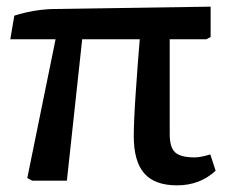

<svg xmlns="http://www.w3.org/2000/svg" viewBox="-20 -543 703 577"><path d="M512 14Q445 14 413.5 -22Q382 -58 382 -134Q382 -154 383.5 -189Q385 -224 388 -266Q391 -308 394 -350Q397 -392 400 -425H227L181 0H77L62 -8L147 -425H11L23 -496Q38 -501 60 -506Q82 -511 104.5 -513.5Q127 -516 143 -516L613 -523V-432L600 -425H490Q490 -357 490 -283.5Q490 -210 490 -140Q490 -100 506.5 -85Q523 -70 565 -70Q583 -70 612 -79L628 -30Q581 14 512 14Z"/></svg>

Font: Literata 12pt Medium
Style: Regular
Weight: 500
Designer: Latin by Veronika Burian and Jose Scaglione. Greek by Irene Vlachou. Cyrillic by Vera Evstafieva.
Foundry: TypeTogether
Version: Version 3.002